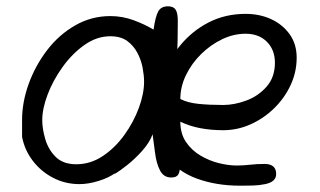

<svg xmlns="http://www.w3.org/2000/svg" viewBox="-20 -574 1015 609"><path d="M232 10Q187 10 148.5 -10Q110 -30 84 -64Q58 -98 50 -140V-193Q50 -250 71 -308Q92 -366 129.5 -415Q167 -464 218.5 -493.5Q270 -523 330 -523Q368 -523 403.5 -510Q439 -497 467 -480Q473 -522 482 -538Q491 -554 513 -554Q530 -554 537 -543.5Q544 -533 544 -507Q544 -447 541.5 -389.5Q539 -332 539 -272Q539 -224 544.5 -173Q550 -122 550 -75Q550 -60 550.5 -45Q551 -30 545.5 -20.5Q540 -11 523 -11Q499 -11 487.5 -33.5Q476 -56 472 -88Q468 -120 464 -148Q454 -121 430.5 -95Q407 -69 383.5 -50.5Q360 -32 347.5 -24.5Q335 -17 347 -26Q325 -10 292.5 0Q260 10 232 10ZM222 -53Q267 -53 306 -79Q345 -105 374.5 -146Q404 -187 420.5 -232Q437 -277 437 -315Q437 -334 432.5 -358.5Q428 -383 416 -406Q404 -429 383.5 -444Q363 -459 330 -459Q287 -459 248 -431.5Q209 -404 178.5 -361.5Q148 -319 131 -274Q114 -229 114 -193Q114 -166 123.5 -133Q133 -100 156.5 -76.5Q180 -53 222 -53ZM742 15Q666 15 604.5 -7.5Q543 -30 507 -78.5Q471 -127 471 -204Q471 -265 491.5 -323Q512 -381 550 -428Q588 -475 641 -502.5Q694 -530 759 -530Q804 -530 840.5 -513Q877 -496 899 -465Q921 -434 921 -391Q921 -345 901.5 -303.5Q882 -262 849 -230Q816 -198 774.5 -179.5Q733 -161 688 -161Q649 -161 615 -167.5Q581 -174 552 -188Q552 -150 570 -123.5Q588 -97 616 -80.5Q644 -64 674.5 -56.5Q705 -49 731 -49Q752 -49 773 -51.5Q794 -54 819 -54Q856 -54 856 -22Q856 3 821 10Q802 14 782 14.5Q762 15 742 15ZM688 -241Q723 -241 761 -255Q799 -269 825.5 -299Q852 -329 852 -375Q852 -416 826.5 -441.5Q801 -467 759 -467Q721 -467 684.5 -449.5Q648 -432 618 -402.5Q588 -373 570 -336Q552 -299 552 -260Q575 -248 610 -244.5Q645 -241 688 -241Z"/></svg>

Font: Fuzzy Bubbles
Style: Regular
Weight: 400
Designer: Robert E. Leuschke
Foundry: Robert E. Leuschke
Version: Version 1.010; ttfautohint (v1.8.3)